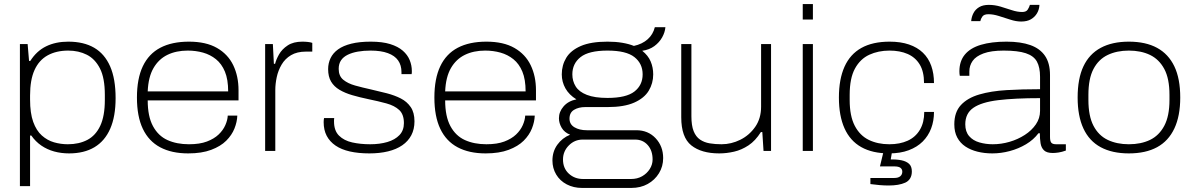

<svg xmlns="http://www.w3.org/2000/svg" viewBox="-20 -743 5881 945"><path d="M78 173V-526H116L123 -443H129Q160 -492 207 -515Q254 -538 316 -538Q392 -538 443.5 -508Q495 -478 522 -416.5Q549 -355 549 -260Q549 -170 522.5 -109.5Q496 -49 445 -18.5Q394 12 320 12Q281 12 246.5 2.5Q212 -7 183.5 -26.5Q155 -46 134 -76H128V173ZM314 -33Q369 -33 410 -54.5Q451 -76 473.5 -124Q496 -172 496 -251V-276Q496 -359 472 -406Q448 -453 407.5 -473.5Q367 -494 316 -494Q257 -494 214.5 -470.5Q172 -447 150 -398.5Q128 -350 128 -273V-253Q128 -186 143.5 -143Q159 -100 186 -76Q213 -52 246 -42.5Q279 -33 314 -33Z M906 12Q825 12 768.5 -18Q712 -48 683 -109Q654 -170 654 -263Q654 -356 683 -417Q712 -478 769 -508Q826 -538 910 -538Q994 -538 1048 -507Q1102 -476 1128 -422Q1154 -368 1154 -299V-249H707Q707 -170 733 -122Q759 -74 804.5 -53.5Q850 -33 910 -33Q963 -33 998.5 -46.5Q1034 -60 1056 -81Q1078 -102 1089 -127Q1100 -152 1101 -174H1148Q1147 -143 1134 -110.5Q1121 -78 1093.5 -50.5Q1066 -23 1019.5 -5.5Q973 12 906 12ZM707 -293H1103Q1103 -352 1087 -390.5Q1071 -429 1043 -451.5Q1015 -474 979.5 -484Q944 -494 904 -494Q847 -494 804 -473Q761 -452 735.5 -408Q710 -364 707 -293Z M1285 0V-526H1323L1328 -429H1334Q1339 -450 1353.5 -475.5Q1368 -501 1396 -519.5Q1424 -538 1468 -538Q1482 -538 1495.5 -536.5Q1509 -535 1517 -532V-489H1486Q1442 -489 1412.5 -471.5Q1383 -454 1366 -425Q1349 -396 1342 -363Q1335 -330 1335 -300V0Z M1798 12Q1744 12 1702 2.5Q1660 -7 1631.5 -26.5Q1603 -46 1588 -74.5Q1573 -103 1573 -142Q1573 -147 1573.5 -152.5Q1574 -158 1575 -162H1625Q1624 -157 1624 -153Q1624 -149 1624 -145Q1624 -100 1648.5 -75.5Q1673 -51 1713.5 -42Q1754 -33 1802 -33Q1849 -33 1886.5 -44Q1924 -55 1946 -78Q1968 -101 1968 -137Q1968 -180 1945 -201.5Q1922 -223 1882 -234Q1842 -245 1793 -255Q1750 -264 1714 -274.5Q1678 -285 1651 -301Q1624 -317 1609.5 -341.5Q1595 -366 1595 -403Q1595 -432 1607 -457Q1619 -482 1644 -500Q1669 -518 1709 -528Q1749 -538 1805 -538Q1862 -538 1900.5 -526Q1939 -514 1962.5 -493.5Q1986 -473 1996.5 -447Q2007 -421 2007 -394Q2007 -390 2007 -387Q2007 -384 2006 -378H1956V-388Q1956 -422 1939.5 -445.5Q1923 -469 1889 -481.5Q1855 -494 1804 -494Q1770 -494 1741.5 -489Q1713 -484 1691.5 -473.5Q1670 -463 1658.5 -446Q1647 -429 1647 -404Q1647 -369 1669.5 -350.5Q1692 -332 1728 -322Q1764 -312 1805 -303Q1845 -294 1883.5 -284Q1922 -274 1952.5 -258.5Q1983 -243 2001.5 -216Q2020 -189 2020 -146Q2020 -107 2004.5 -77.5Q1989 -48 1960 -28Q1931 -8 1890 2Q1849 12 1798 12Z M2370 12Q2289 12 2232.5 -18Q2176 -48 2147 -109Q2118 -170 2118 -263Q2118 -356 2147 -417Q2176 -478 2233 -508Q2290 -538 2374 -538Q2458 -538 2512 -507Q2566 -476 2592 -422Q2618 -368 2618 -299V-249H2171Q2171 -170 2197 -122Q2223 -74 2268.5 -53.5Q2314 -33 2374 -33Q2427 -33 2462.5 -46.5Q2498 -60 2520 -81Q2542 -102 2553 -127Q2564 -152 2565 -174H2612Q2611 -143 2598 -110.5Q2585 -78 2557.5 -50.5Q2530 -23 2483.5 -5.5Q2437 12 2370 12ZM2171 -293H2567Q2567 -352 2551 -390.5Q2535 -429 2507 -451.5Q2479 -474 2443.5 -484Q2408 -494 2368 -494Q2311 -494 2268 -473Q2225 -452 2199.5 -408Q2174 -364 2171 -293Z M2845 182Q2803 182 2769.5 164.5Q2736 147 2717.5 116Q2699 85 2699 47Q2699 3 2723 -30.5Q2747 -64 2786 -80Q2758 -91 2744.5 -114Q2731 -137 2731 -161Q2731 -193 2754 -219.5Q2777 -246 2817 -254Q2781 -276 2763 -308Q2745 -340 2745 -377Q2745 -422 2767 -458.5Q2789 -495 2838.5 -516.5Q2888 -538 2970 -538Q3010 -538 3042.5 -532.5Q3075 -527 3100 -517Q3141 -526 3167.5 -549.5Q3194 -573 3203 -609H3255Q3253 -584 3239 -559Q3225 -534 3200.5 -516Q3176 -498 3141 -493Q3170 -470 3182.5 -440.5Q3195 -411 3195 -377Q3195 -333 3173 -296.5Q3151 -260 3101.5 -238Q3052 -216 2970 -216H2860Q2828 -216 2805.5 -202.5Q2783 -189 2783 -159Q2783 -131 2807.5 -116.5Q2832 -102 2868 -102H3112Q3170 -102 3207 -62.5Q3244 -23 3244 35Q3244 76 3223.5 109.5Q3203 143 3168 162.5Q3133 182 3087 182ZM2850 138H3086Q3117 138 3140.5 124.5Q3164 111 3178 89Q3192 67 3192 42Q3192 -2 3168 -29Q3144 -56 3106 -56H2848Q2808 -56 2779.5 -27Q2751 2 2751 42Q2751 85 2779.5 111.5Q2808 138 2850 138ZM2970 -261Q3062 -261 3102.5 -292.5Q3143 -324 3143 -377Q3143 -430 3102.5 -462Q3062 -494 2970 -494Q2878 -494 2837.5 -462Q2797 -430 2797 -377Q2797 -344 2813.5 -317.5Q2830 -291 2868.5 -276Q2907 -261 2970 -261Z M3520 12Q3432 12 3382.5 -27.5Q3333 -67 3333 -166V-526H3383V-171Q3383 -125 3394 -97.5Q3405 -70 3425.5 -56Q3446 -42 3473 -37.5Q3500 -33 3531 -33Q3579 -33 3623.5 -55Q3668 -77 3697 -118.5Q3726 -160 3726 -218V-526H3775V0H3738L3732 -93H3725Q3698 -50 3664 -27.5Q3630 -5 3593 3.5Q3556 12 3520 12Z M3931 -647V-723H3981V-647ZM3931 0V-526H3981V0Z M4356 12Q4274 12 4219 -19Q4164 -50 4136.5 -111.5Q4109 -173 4109 -263Q4109 -353 4136.5 -414.5Q4164 -476 4219.5 -507Q4275 -538 4359 -538Q4413 -538 4454 -524Q4495 -510 4522.5 -483.5Q4550 -457 4563.5 -419Q4577 -381 4577 -334H4528Q4528 -391 4506.5 -426Q4485 -461 4447 -477.5Q4409 -494 4358 -494Q4303 -494 4258.5 -473.5Q4214 -453 4188 -405.5Q4162 -358 4162 -276V-251Q4162 -172 4187 -124Q4212 -76 4256 -54.5Q4300 -33 4357 -33Q4409 -33 4447.5 -50.5Q4486 -68 4507.5 -104Q4529 -140 4529 -192H4577Q4577 -148 4563 -111Q4549 -74 4521.5 -46.5Q4494 -19 4452.5 -3.5Q4411 12 4356 12ZM4354 170Q4332 170 4309 168Q4286 166 4264 163V133H4381Q4401 133 4411 124.5Q4421 116 4421 102Q4421 90 4412 83Q4403 76 4381 76H4311L4332 -11H4373L4364 42Q4394 41 4417.5 46Q4441 51 4454.5 63.5Q4468 76 4468 101Q4468 121 4459.5 135Q4451 149 4435.5 156Q4420 163 4399.5 166.5Q4379 170 4354 170Z M4864 12Q4825 12 4791 3.5Q4757 -5 4731.5 -22Q4706 -39 4691.5 -66Q4677 -93 4677 -131Q4677 -191 4709.5 -226Q4742 -261 4800 -278Q4858 -295 4934.5 -299.5Q5011 -304 5099 -304V-365Q5099 -412 5083.5 -440Q5068 -468 5029 -481Q4990 -494 4920 -494Q4858 -494 4820.5 -480Q4783 -466 4767 -443Q4751 -420 4751 -391V-370H4704Q4703 -375 4702.5 -380Q4702 -385 4702 -392Q4702 -442 4729 -474.5Q4756 -507 4808 -522.5Q4860 -538 4934 -538Q5004 -538 5051.5 -521Q5099 -504 5123.5 -468Q5148 -432 5148 -374V-69Q5148 -48 5154.5 -40.5Q5161 -33 5178 -33H5226V-2Q5207 5 5190.5 7.5Q5174 10 5162 10Q5132 10 5118.5 -3Q5105 -16 5101.5 -38Q5098 -60 5098 -87H5091Q5067 -55 5030 -33Q4993 -11 4950 0.5Q4907 12 4864 12ZM4866 -33Q4908 -33 4949 -45Q4990 -57 5024 -79Q5058 -101 5078.5 -131Q5099 -161 5099 -197V-260Q4975 -260 4893 -250Q4811 -240 4771 -212.5Q4731 -185 4731 -131Q4731 -95 4750 -73Q4769 -51 4800.5 -42Q4832 -33 4866 -33ZM4760 -639Q4762 -661 4771.5 -679Q4781 -697 4799.5 -708Q4818 -719 4847 -719Q4876 -719 4904.5 -710.5Q4933 -702 4960 -693Q4987 -684 5011 -684Q5031 -684 5038.5 -696Q5046 -708 5049 -719H5096Q5095 -696 5084 -677.5Q5073 -659 5054 -648Q5035 -637 5006 -637Q4981 -637 4952 -646.5Q4923 -656 4895.5 -664.5Q4868 -673 4845 -673Q4823 -673 4815 -661.5Q4807 -650 4805 -639Z M5536 12Q5454 12 5397.5 -18.5Q5341 -49 5312.5 -110.5Q5284 -172 5284 -263Q5284 -356 5312.5 -416.5Q5341 -477 5397.5 -507.5Q5454 -538 5536 -538Q5619 -538 5675 -507.5Q5731 -477 5760 -416.5Q5789 -356 5789 -263Q5789 -172 5760 -110.5Q5731 -49 5675 -18.5Q5619 12 5536 12ZM5536 -33Q5596 -33 5640.5 -54.5Q5685 -76 5710.5 -124Q5736 -172 5736 -251V-276Q5736 -356 5710.5 -403.5Q5685 -451 5640.5 -472.5Q5596 -494 5536 -494Q5477 -494 5432 -472.5Q5387 -451 5362 -403.5Q5337 -356 5337 -276V-251Q5337 -172 5362 -124Q5387 -76 5432 -54.5Q5477 -33 5536 -33Z"/></svg>

Font: Archivo SemiExpanded Thin
Style: Regular
Weight: 250
Width: 6
Designer: Hector Gatti
Foundry: Omnibus-Type
Version: Version 2.001